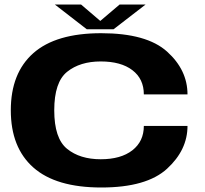

<svg xmlns="http://www.w3.org/2000/svg" viewBox="-20 -829 912 853"><path d="M430 4Q631 4 722 -79.2Q813 -162.5 813 -269.5H619Q619 -201 568 -161.2Q517 -121.5 427.5 -121.5Q335 -121.5 278 -167.8Q221 -214 221 -339Q221 -464 278.2 -510Q335.5 -556 427.5 -556Q517.5 -556 568.2 -517.2Q619 -478.5 619 -409.5H813Q813 -518 722.2 -599.8Q631.5 -681.5 429.5 -681.5Q228.5 -681.5 128.2 -593Q28 -504.5 28 -339Q28 -173.5 128.2 -84.8Q228.5 4 430 4ZM365.5 -699H484.5L627 -809H511.5L425.5 -736L340 -809H223.5Z"/></svg>

Font: Anybody Expanded
Style: Bold
Weight: 700
Width: 7
Designer: Tyler Finck
Foundry: Etcetera Type Company
Version: Version 1.113;gftools[0.9.25]